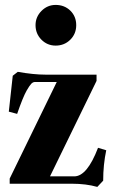

<svg xmlns="http://www.w3.org/2000/svg" viewBox="-20 -732 458 765"><path d="M201.7 -550.3Q168.5 -550.3 145 -574Q121.6 -597.7 121.6 -631.8Q121.6 -664.6 145.3 -688.5Q168.9 -712.4 201.7 -712.4Q236.8 -712.4 260.3 -689.5Q283.7 -666.5 283.7 -631.8Q283.7 -597.2 260 -573.7Q236.3 -550.3 201.7 -550.3ZM367.7 12.7Q323.2 0 266.1 0H18.6V-20.5L206.1 -405.3H119.1Q111.3 -405.3 104.5 -398.2Q97.7 -391.1 86.4 -371.6Q71.3 -345.2 48.3 -278.3L15.1 -287.1L30.8 -430.2L50.8 -445.8Q113.8 -434.6 161.1 -434.6H364.7V-409.7L179.2 -29.3H275.9Q327.1 -29.3 370.6 -143.1L403.3 -133.3Q391.1 -75.7 391.1 -12.2Z"/></svg>

Font: Elstob Grade
Style: Regular
Weight: 400
Designer: Peter S. Baker
Version: Version 1.015